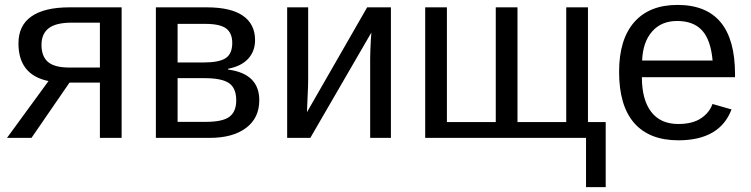

<svg xmlns="http://www.w3.org/2000/svg" viewBox="-20 -558 3039 777"><path d="M261.2 -223.6 107.4 0H8.3L176.3 -230Q54.7 -254.9 54.7 -382.3Q54.7 -455.1 107.4 -491.7Q160.2 -528.3 261.2 -528.3H472.2V0H384.3V-223.6ZM260.7 -284.7H384.3V-466.3H270Q206.5 -466.3 177.2 -443.8Q147.9 -421.4 147.9 -376Q147.9 -330.1 174.1 -307.4Q200.2 -284.7 260.7 -284.7Z M816.9 -528.3Q914.6 -528.3 963.4 -494.1Q1012.2 -460 1012.2 -396Q1012.2 -350.6 984.4 -320.3Q956.5 -290 903.3 -279.8V-276.4Q1029.3 -259.8 1029.3 -152.3Q1029.3 -80.6 975.8 -40.3Q922.4 0 828.1 0H610.8V-528.3ZM698.7 -305.2H804.2Q866.7 -305.2 893.3 -322.8Q919.9 -340.3 919.9 -384.3Q919.9 -424.3 895 -442.9Q870.1 -461.4 811 -461.4H698.7ZM698.7 -64.9H814Q881.3 -64.9 908.7 -85.7Q936 -106.4 936 -151.9Q936 -201.2 907 -221.4Q877.9 -241.7 808.1 -241.7H698.7Z M1482.9 -426.3 1235.8 0H1142.1V-528.3H1227.1V-239.3Q1227.1 -208 1225.1 -172.9Q1223.1 -137.7 1222.2 -104L1465.8 -528.3H1562V0H1478V-322.3Q1478 -334 1478.8 -354.7Q1479.5 -375.5 1480.7 -396Q1481.9 -416.5 1482.9 -426.3Z M2431.2 -64V199.2H2351.6V0H1700.7V-528.3H1788.6V-64H1986.3V-528.3H2074.2V-64H2271.5V-528.3H2359.4V-64Z M2577.6 -245.6Q2577.6 -154.8 2615.2 -105.5Q2652.8 -56.2 2725.1 -56.2Q2782.2 -56.2 2816.7 -79.1Q2851.1 -102.1 2863.3 -137.2L2940.4 -115.2Q2893.1 9.8 2725.1 9.8Q2607.9 9.8 2546.6 -60.1Q2485.4 -129.9 2485.4 -267.6Q2485.4 -398.4 2546.6 -468.3Q2607.9 -538.1 2721.7 -538.1Q2954.6 -538.1 2954.6 -257.3V-245.6ZM2863.8 -313Q2856.4 -396.5 2821.3 -434.8Q2786.1 -473.1 2720.2 -473.1Q2656.2 -473.1 2618.9 -430.4Q2581.5 -387.7 2578.6 -313Z"/></svg>

Font: Arimo Nerd Font
Style: Regular
Weight: 400
Designer: Steve Matteson
Foundry: Monotype Imaging Inc.
Version: Version 1.33;Nerd Fonts 3.2.1